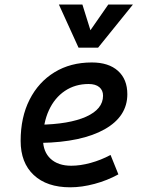

<svg xmlns="http://www.w3.org/2000/svg" viewBox="-20 -796 626 826"><path d="M286.6 -83Q325.7 -83 370.1 -95.2Q414.6 -107.4 455.6 -129.4L489.3 -45.9Q441.4 -19.5 386.7 -4.9Q332 9.8 282.2 9.8Q181.6 9.8 125.2 -43Q68.8 -95.7 68.8 -189.9Q68.8 -291.5 107.2 -367.2Q145.5 -442.9 214.4 -485.1Q283.2 -527.3 375 -527.3Q447.3 -527.3 487.5 -491.2Q527.8 -455.1 527.8 -390.6Q527.8 -294.9 429.9 -239.7Q332 -184.6 156.7 -181.2L146.5 -259.3Q277.3 -261.2 350.3 -293.9Q423.3 -326.7 423.3 -384.3Q423.3 -407.7 407.2 -421.1Q391.1 -434.6 361.3 -434.6Q303.2 -434.6 259 -404.8Q214.8 -375 190.2 -321.3Q165.5 -267.6 165 -195.8Q165.5 -142.6 197.8 -112.8Q230 -83 286.6 -83ZM317.9 -590.8 233.4 -776.4H334.5L372.1 -656.2H362.3L445.8 -776.4H551.8L401.9 -590.8Z"/></svg>

Font: Cascadia Code PL
Style: Italic
Weight: 400
Italic angle: -10°
Monospace: yes
Designer: Aaron Bell
Foundry: Saja Typeworks
Version: Version 2404.023